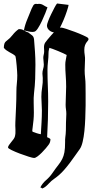

<svg xmlns="http://www.w3.org/2000/svg" viewBox="-20 -912 530 1100"><path d="M330 -754Q337 -754 360 -746.5Q383 -739 408.5 -729.5Q434 -720 456 -710Q478 -700 483 -696Q487 -693 487 -687Q487 -683 483 -678.5Q479 -674 474.5 -667.5Q470 -661 466.5 -651Q463 -641 463 -626Q463 -611 465.5 -596Q468 -581 467 -566Q467 -552 466 -537.5Q465 -523 465 -508Q465 -488 467.5 -467Q470 -446 470 -426Q470 -406 470.5 -375Q471 -344 470.5 -308Q470 -272 468.5 -233.5Q467 -195 463.5 -161Q460 -127 453.5 -99.5Q447 -72 437 -58Q424 -40 410 -20Q396 0 381 20Q366 40 350 58.5Q334 77 318 91Q303 104 289 113.5Q275 123 261 138Q253 147 243 155.5Q233 164 222 168Q216 162 211 162Q223 138 244 120Q265 102 280 80Q300 51 314 33.5Q328 16 336.5 -1Q345 -18 349 -39.5Q353 -61 353 -99Q353 -105 353 -111.5Q353 -118 354 -124Q357 -145 357.5 -166Q358 -187 358 -208Q358 -221 359 -233.5Q360 -246 360 -259Q360 -273 358 -285.5Q356 -298 356 -312Q356 -338 357.5 -363.5Q359 -389 359 -415Q359 -447 356.5 -478.5Q354 -510 354 -542Q354 -556 357 -569.5Q360 -583 362 -597Q357 -600 343 -606.5Q329 -613 313 -619.5Q297 -626 282.5 -631.5Q268 -637 263 -638Q261 -630 259.5 -623.5Q258 -617 258 -608Q258 -584 255 -559.5Q252 -535 252 -511Q252 -466 254 -420.5Q256 -375 256 -330Q256 -228 250 -126Q255 -124 260 -121.5Q265 -119 269 -115Q269 -96 258 -82Q253 -75 242.5 -62.5Q232 -50 219.5 -37.5Q207 -25 195 -16Q183 -7 175 -7Q168 -7 144 -14.5Q120 -22 93.5 -32Q67 -42 46.5 -52Q26 -62 26 -67Q26 -73 31.5 -81Q37 -89 44 -97.5Q51 -106 57 -114Q63 -122 65 -129Q70 -147 68.5 -170Q67 -193 68 -212Q70 -257 72 -300Q74 -343 74 -388Q74 -411 76.5 -434Q79 -457 79 -480Q79 -487 78 -503Q77 -519 75.5 -536.5Q74 -554 72 -569.5Q70 -585 68 -591Q61 -598 52 -603Q43 -608 34 -613Q25 -618 16.5 -624Q8 -630 2 -638Q2 -651 5 -661Q8 -671 19 -679Q38 -693 52.5 -712Q67 -731 87 -745H92Q106 -745 117.5 -737.5Q129 -730 142 -726Q153 -717 163 -710Q173 -703 175 -687Q178 -651 180.5 -614.5Q183 -578 183 -541Q183 -500 181.5 -460Q180 -420 175 -379Q172 -351 173 -323Q174 -295 174 -267Q174 -245 172 -224Q170 -203 167 -181Q165 -171 165 -165Q165 -161 167 -157Q178 -153 190 -149Q202 -145 214 -143Q216 -177 218 -211Q220 -245 220 -280Q220 -299 218.5 -318Q217 -337 217 -357Q217 -384 221.5 -411.5Q226 -439 225 -465Q225 -471 224 -477.5Q223 -484 223 -490Q223 -504 227 -516.5Q231 -529 231 -542Q231 -552 229.5 -561.5Q228 -571 228 -580Q228 -590 230.5 -599Q233 -608 233 -618Q233 -624 232.5 -630Q232 -636 232 -641Q232 -657 239 -668Q243 -674 252.5 -685.5Q262 -697 273 -709.5Q284 -722 294.5 -733Q305 -744 310 -748Q314 -751 319.5 -752.5Q325 -754 330 -754ZM194 -889Q197 -890 203 -890Q217 -890 228.5 -882.5Q240 -875 252 -870Q249 -860 240 -837.5Q231 -815 220 -791.5Q209 -768 197 -749.5Q185 -731 175 -730Q173 -730 170.5 -729.5Q168 -729 166 -729Q153 -729 141 -732.5Q129 -736 117 -738Q123 -770 136 -800.5Q149 -831 161 -862Q165 -871 170.5 -880.5Q176 -890 187 -890Q192 -890 194 -889ZM307 -892Q324 -890 340 -888Q356 -886 373 -884Q372 -875 363.5 -849Q355 -823 343.5 -796Q332 -769 320.5 -747.5Q309 -726 301 -726Q300 -726 299 -726.5Q298 -727 296 -727Q279 -725 264 -737Q249 -749 249 -766Q249 -773 256 -791.5Q263 -810 273 -830.5Q283 -851 292.5 -869Q302 -887 307 -892Z"/></svg>

Font: Hand Textur
Style: Regular
Weight: 400
Designer: F. H. Ehmcke um 1935
Foundry: Peter Wiegel
Version: Version 1.000